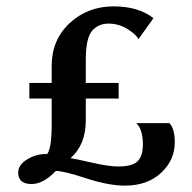

<svg xmlns="http://www.w3.org/2000/svg" viewBox="-20 -577 601 602"><path d="M72 -268V-317H142V-370Q142 -452 198.5 -504.5Q255 -557 336 -557Q414 -557 461 -520L414 -454Q408 -468 380.5 -485.5Q353 -503 320 -503Q288 -503 268.5 -480Q249 -457 249 -389V-317H352V-268H249V-200Q249 -123 201 -81Q216 -79 268.5 -67Q321 -55 351 -55Q395 -55 411.5 -71.5Q428 -88 428 -124Q428 -172 407 -191H511Q528 -174 528 -131Q528 -75 485 -35Q442 5 372 5Q320 5 250 -18Q180 -41 155 -41Q116 0 79 0Q37 0 37 -36Q37 -60 65.5 -77.5Q94 -95 128 -94Q142 -113 142 -185V-268Z"/></svg>

Font: Aikya SemiBold
Style: Regular
Weight: 600
Designer: Neelakash Kshetrimayum (Latin subset based on Merriweather by Eben Sorkin)
Foundry: Brand New Type
Version: Version 1.00 b005